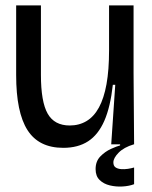

<svg xmlns="http://www.w3.org/2000/svg" viewBox="-20 -536 563 713"><path d="M215 13Q124 13 82 -53Q40 -119 40 -257V-516H132V-258Q132 -158 157 -114Q182 -70 239 -70Q274 -70 301.5 -86.5Q329 -103 347.5 -137Q366 -171 375.5 -223.5Q385 -276 385 -349V-516H476V-264L478 0H393L408 -221H399Q390 -139 367.5 -87.5Q345 -36 307.5 -11.5Q270 13 215 13ZM478 148Q460 155 435.5 156.5Q411 158 388 152.5Q365 147 350 132.5Q335 118 335 92Q335 63 352.5 45Q370 27 392 17Q414 7 426 4V-7L477 -8V0Q440 11 420.5 31Q401 51 401 67Q401 80 409 85.5Q417 91 429.5 92Q442 93 455 91Q468 89 478 86Z"/></svg>

Font: Bricolage Grotesque 96pt
Style: Regular
Weight: 400
Version: Version 1.001;gftools[0.9.33.dev8+g029e19f]